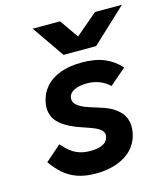

<svg xmlns="http://www.w3.org/2000/svg" viewBox="-118 -884 860 987"><g transform="rotate(-15 312.0 -390.0)"><path d="M43.5 -110 127 -183Q149 -158 168.2 -142.5Q187.5 -127 213.2 -117.8Q239 -108.5 274.5 -108.5Q311.5 -108.5 338 -120.2Q364.5 -132 369.5 -159.5Q370.5 -165.5 370.5 -167.5Q370.5 -182.5 358.2 -194Q346 -205.5 323.8 -215Q301.5 -224.5 263 -237Q189.5 -261 150.8 -295.2Q112 -329.5 112 -381Q112 -394.5 115 -409.5Q123.5 -455 152.8 -488.8Q182 -522.5 231.2 -541Q280.5 -559.5 347 -559.5Q418.5 -559.5 467.8 -538.5Q517 -517.5 551 -478L464 -403Q415 -449 344.5 -449Q300.5 -449 273.2 -433.8Q246 -418.5 246 -391.5Q246 -372.5 262.5 -358.8Q279 -345 302.2 -336Q325.5 -327 361.5 -316Q370.5 -313 380.2 -310Q390 -307 400 -303.5Q448.5 -286.5 479 -254.8Q509.5 -223 509.5 -173Q509.5 -161.5 507 -145.5Q498.5 -96 466.8 -60.8Q435 -25.5 384.5 -7.2Q334 11 271 11Q215 11 173.5 -3.5Q132 -18 101.8 -44.2Q71.5 -70.5 43.5 -110ZM148.5 -792.5H294.5L363.5 -693.5L480.5 -792.5H623.5L440.5 -621.5H267Z"/></g></svg>

Font: JuliaMono ExtraBoldItalic
Style: Regular
Weight: 800
Italic angle: -9°
Monospace: yes
Designer: cormullion
Foundry: corm
Version: Version 0.049; ttfautohint (v1.8.4)